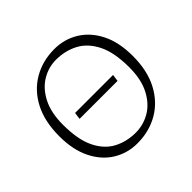

<svg xmlns="http://www.w3.org/2000/svg" viewBox="-156 -788 965 965"><g transform="rotate(-45 327.0 -305.5)"><path d="M187 -283 192 -320H462L457 -283ZM306 10Q236 10 178.5 -25Q121 -60 87 -128Q53 -196 53 -293Q53 -398 91 -471Q129 -544 195.5 -582.5Q262 -621 345 -621Q416 -621 474 -585.5Q532 -550 566 -482.5Q600 -415 600 -317Q600 -213 561.5 -140Q523 -67 456.5 -28.5Q390 10 306 10ZM338 -34Q392 -34 439.5 -61.5Q487 -89 517 -146Q547 -203 547 -289Q547 -395 515.5 -458Q484 -521 431 -549Q378 -577 313 -577Q260 -577 213 -549Q166 -521 136.5 -464Q107 -407 107 -321Q107 -215 138 -152Q169 -89 221.5 -61.5Q274 -34 338 -34Z"/></g></svg>

Font: Ancizar Sans Thin
Style: Regular
Weight: 100
Designer: Cesar Puertas, Viviana Monsalve, Julian Moncada, Julian Prieto, Jose Castro, Mariel Hernandez, Felipe Aragon, Sara Alarc
Version: Version 8.100